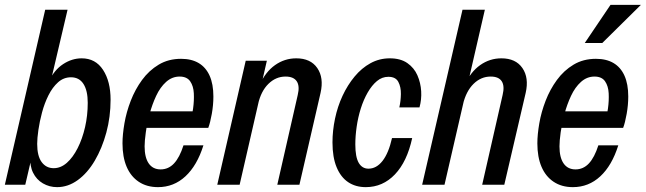

<svg xmlns="http://www.w3.org/2000/svg" viewBox="-22 -760 2657 790"><path d="M213 10Q181 10 154.5 -5.5Q128 -21 114 -49.5Q100 -78 103 -117L110 -120L82 0H-2L164 -720H256L185 -418L179 -425Q201 -472 237.5 -496Q274 -520 314 -520Q371 -520 402 -472.5Q433 -425 433 -350Q433 -279 415.5 -214.5Q398 -150 368 -99Q338 -48 298 -19Q258 10 213 10ZM199 -68Q228 -68 253 -90Q278 -112 297.5 -150.5Q317 -189 328 -237Q339 -285 339 -337Q339 -387 321.5 -414.5Q304 -442 270 -442Q240 -442 217 -421.5Q194 -401 177.5 -368Q161 -335 151 -297.5Q141 -260 136 -225.5Q131 -191 131 -168Q131 -118 149.5 -93Q168 -68 199 -68Z M628 10Q582 10 549 -12Q516 -34 499 -74Q482 -114 482 -170Q482 -206 490 -252.5Q498 -299 516 -345.5Q534 -392 562.5 -431Q591 -470 631 -494Q671 -518 723 -518Q766 -518 795.5 -500.5Q825 -483 840.5 -448.5Q856 -414 856 -363Q856 -328 849.5 -291.5Q843 -255 835 -234H548L562 -302H797L761 -255Q768 -281 772.5 -313.5Q777 -346 775.5 -376Q774 -406 760.5 -425.5Q747 -445 717 -445Q686 -445 661.5 -423Q637 -401 620.5 -365.5Q604 -330 593.5 -291Q583 -252 578 -216Q573 -180 573 -158Q573 -112 590 -87.5Q607 -63 639 -63Q671 -63 694 -87.5Q717 -112 733 -162H815Q789 -79 741 -34.5Q693 10 628 10Z M872 0 989 -510H1076L1054 -414H1059L964 0ZM1119 0 1203 -369Q1212 -406 1199 -425.5Q1186 -445 1153 -445Q1113 -445 1082.5 -415Q1052 -385 1040 -332L1046 -410Q1070 -464 1109.5 -492Q1149 -520 1197 -520Q1256 -520 1283.5 -480Q1311 -440 1297 -378L1210 0Z M1483 10Q1441 10 1410.5 -10.5Q1380 -31 1363 -72Q1346 -113 1346 -174Q1346 -222 1356.5 -272Q1367 -322 1387.5 -366Q1408 -410 1437 -445Q1466 -480 1502.5 -500Q1539 -520 1582 -520Q1626 -520 1654 -500.5Q1682 -481 1695.5 -450Q1709 -419 1711 -384.5Q1713 -350 1704 -318H1621Q1627 -344 1627.5 -373Q1628 -402 1617 -423Q1606 -444 1576 -444Q1550 -444 1529 -426.5Q1508 -409 1491 -379.5Q1474 -350 1462.5 -313.5Q1451 -277 1445.5 -238.5Q1440 -200 1440 -166Q1440 -114 1454 -90Q1468 -66 1494 -66Q1527 -66 1552 -98Q1577 -130 1591 -192H1674Q1653 -95 1603 -42.5Q1553 10 1483 10Z M1715 0 1881 -720H1973L1807 0ZM1962 0 2046 -369Q2055 -406 2042.5 -425.5Q2030 -445 1997 -445Q1957 -445 1926.5 -415Q1896 -385 1883 -331L1889 -409Q1914 -464 1953.5 -492Q1993 -520 2041 -520Q2100 -520 2127.5 -480Q2155 -440 2141 -378L2053 0Z M2335 10Q2289 10 2256 -12Q2223 -34 2206 -74Q2189 -114 2189 -170Q2189 -206 2197 -252.5Q2205 -299 2223 -345.5Q2241 -392 2269.5 -431Q2298 -470 2338 -494Q2378 -518 2430 -518Q2473 -518 2502.5 -500.5Q2532 -483 2547.5 -448.5Q2563 -414 2563 -363Q2563 -328 2556.5 -291.5Q2550 -255 2542 -234H2255L2269 -302H2504L2468 -255Q2475 -281 2479.5 -313.5Q2484 -346 2482.5 -376Q2481 -406 2467.5 -425.5Q2454 -445 2424 -445Q2393 -445 2368.5 -423Q2344 -401 2327.5 -365.5Q2311 -330 2300.5 -291Q2290 -252 2285 -216Q2280 -180 2280 -158Q2280 -112 2297 -87.5Q2314 -63 2346 -63Q2378 -63 2401 -87.5Q2424 -112 2440 -162H2522Q2496 -79 2448 -34.5Q2400 10 2335 10ZM2456 -583H2384L2490 -740H2615Z"/></svg>

Font: Instrument Sans Condensed Medium
Style: Italic
Weight: 500
Width: 3
Italic angle: -13°
Designer: Rodrigo Fuenzalida
Foundry: fragTYPE
Version: Version 1.000;gftools[0.9.28]